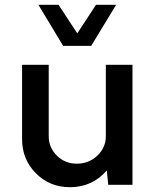

<svg xmlns="http://www.w3.org/2000/svg" viewBox="-20 -770 642 800"><path d="M360 -579H243L140 -750H224L302 -631L380 -750H464ZM421 -500H532V0H431L425 -60Q365 10 271 10Q187 10 129.5 -48Q72 -106 72 -190V-500H183V-203Q183 -155 217 -121.5Q251 -88 300 -88Q350 -88 385.5 -121.5Q421 -155 421 -203Z"/></svg>

Font: Orkney Medium
Style: Regular
Weight: 500
Designer: Samuel Oakes and Alfredo Marco Pradil
Foundry: Alfredo Marco Pradil
Version: 1.0; ttfautohint (v1.5)